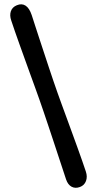

<svg xmlns="http://www.w3.org/2000/svg" viewBox="-20 -756 458 908"><path d="M166.3 -285.3Q175.2 -260.1 186 -228.3Q196.8 -196.5 208.6 -161.1Q220.5 -125.6 232.4 -89.6Q244.3 -53.6 255.5 -19.6Q266.8 14.3 276.2 43.1Q285.6 71.8 292.5 92.5Q301.1 117.6 318.5 127Q336 136.5 358.1 128.3Q378.7 120.7 386.5 100.3Q394.3 79.9 386 55.3Q378.4 32.9 368.3 3.5Q358.2 -25.9 346 -59.2Q333.9 -92.6 321.1 -127.7Q308.4 -162.8 295.8 -197Q283.2 -231.2 271.9 -262.1Q260.6 -293 251.8 -317.9Q243.4 -341.5 233.1 -371.7Q222.8 -402 211.6 -435.7Q200.4 -469.5 188.9 -504.4Q177.4 -539.2 166.5 -572.3Q155.6 -605.4 146.3 -634.2Q137.1 -663 130 -684.6Q119 -717.6 100.9 -729.3Q82.9 -740.9 59.6 -731.2Q38.1 -722.4 31.4 -702.9Q24.7 -683.3 33.2 -658.9Q40.1 -637.4 50.3 -608.4Q60.5 -579.3 72.4 -545.8Q84.2 -512.3 97.2 -476.9Q110.1 -441.4 122.5 -406.7Q135 -371.9 146.4 -340.9Q157.8 -309.8 166.3 -285.3Z"/></svg>

Font: Fraunces 144pt S100 Black
Style: Regular
Weight: 900
Version: Version 1.000